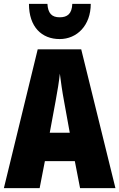

<svg xmlns="http://www.w3.org/2000/svg" viewBox="-20 -968 614 988"><path d="M447 -948H352C350 -897 327 -879 287 -879C246 -879 227 -900 224 -948H129C129 -829 195 -767 287 -767C376 -767 447 -837 447 -948ZM392 0H574L398 -714H174L0 0H184L211 -139H365ZM310 -445 339 -285H236L266 -447C276 -500 284 -551 288 -589C293 -549 300 -498 310 -445Z"/></svg>

Font: Noto Sans Arabic ExtCond Blk
Style: Regular
Weight: 900
Width: 2
Designer: Monotype Design Team, Nadine Chahine, Nizar Qandah and Khaled Hosny
Foundry: Monotype Imaging Inc.
Version: Version 2.012